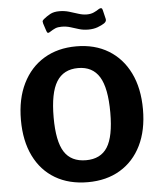

<svg xmlns="http://www.w3.org/2000/svg" viewBox="-62 -1010 899 1073"><g transform="rotate(-5 387.0 -473.0)"><path d="M387.6 10Q282.1 10 205 -35.5Q127.9 -81 86.2 -166.1Q44.5 -251.1 44.5 -368.4Q44.5 -487 87.1 -573Q129.6 -659 206.7 -705.5Q283.9 -752 387.8 -752Q491.8 -752 568.4 -705.5Q645.1 -659 687.1 -573.3Q729.2 -487.6 729.2 -369Q729.2 -251.7 687.5 -166.8Q645.8 -82 569 -36Q492.2 10 387.6 10ZM388.1 -113.2Q470.1 -113.2 507.9 -172.9Q545.8 -232.5 545.8 -366.9Q545.8 -504.7 507.3 -567.4Q468.8 -630.2 387.8 -630.2Q305.9 -630.2 266.9 -567.3Q227.9 -504.4 227.9 -366.9Q227.9 -232.8 266.3 -173Q304.7 -113.2 388.1 -113.2ZM554.5 -866.2Q540.2 -856.7 517 -848Q493.8 -839.4 463.9 -839.4Q435.8 -839.4 411.7 -846.8Q387.7 -854.2 365.1 -861.3Q342.4 -868.4 315.7 -868.4Q294.4 -868.4 280.3 -862.3Q266.2 -856.2 249 -844.8Q242.2 -840 237.6 -840.8Q232.9 -841.7 229.5 -851.7L215.4 -894.7Q213.7 -901.6 213.4 -906.7Q213.2 -911.7 221.6 -919.1Q239.5 -933.7 259.6 -944.8Q279.8 -955.8 311 -955.8Q340.1 -955.8 366.1 -948Q392.1 -940.3 416.5 -932.3Q440.8 -924.4 463.5 -924.4Q485.5 -924.4 502.6 -932.1Q519.8 -939.8 532.8 -949Q539.9 -953.4 545.7 -952.2Q551.6 -951 553.6 -941.7L565.9 -890.2Q569.3 -876.9 554.5 -866.2Z"/></g></svg>

Font: Libre Franklin Thin
Style: Regular
Weight: 100
Designer: Pablo Impallari, Rodrigo Fuenzalida, Nhung Nguyen
Foundry: Impallari Type
Version: Version 3.000